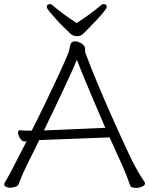

<svg xmlns="http://www.w3.org/2000/svg" viewBox="-20 -912 730 939"><path d="M355 -799Q390 -822 420 -844Q450 -866 475 -887Q480 -892 487 -892Q502 -892 502 -878Q502 -872 487.5 -854Q473 -836 452.5 -814Q432 -792 413 -773Q394 -754 385 -745Q374 -735 356 -735Q337 -735 325 -747Q315 -757 295.5 -775.5Q276 -794 256.5 -815.5Q237 -837 223 -854Q209 -871 209 -878Q209 -892 224 -892Q231 -892 236 -887Q286 -844 355 -799ZM172 -227Q156 -193 139.5 -161Q123 -129 109 -100Q101 -84 89 -56Q77 -28 71 -11Q68 -3 56 1.5Q44 6 31 6Q19 6 10 2Q1 -2 1 -10Q1 -17 5 -22Q9 -28 13.5 -36Q18 -44 28 -62.5Q38 -81 57 -118Q76 -155 110 -221Q107 -221 104.5 -220.5Q102 -220 100 -220H99Q88 -220 78 -235.5Q68 -251 68 -264Q68 -275 78 -275H80Q89 -274 98 -273.5Q107 -273 117 -273H135Q170 -342 204.5 -413.5Q239 -485 268 -548Q297 -611 314 -652Q318 -662 321 -680.5Q324 -699 331 -705Q338 -710 346 -710Q360 -710 375 -701.5Q390 -693 394 -683Q396 -680 396 -676.5Q396 -673 396 -670V-663Q396 -660 398 -652Q427 -575 465.5 -483.5Q504 -392 546 -299Q588 -206 627 -124Q635 -108 652 -78Q669 -48 685 -25Q687 -22 688 -19.5Q689 -17 689 -15Q689 -5 674.5 1Q660 7 645 7Q635 7 627 4.5Q619 2 617 -4Q611 -22 599.5 -51.5Q588 -81 580 -99Q565 -131 549 -167Q533 -203 516 -240ZM495 -287Q467 -352 440 -415.5Q413 -479 391 -532Q369 -585 356 -620Q341 -583 315 -527Q289 -471 258 -405.5Q227 -340 195 -274Z"/></svg>

Font: Moon Stars Kai T Light
Style: Regular
Weight: 300
Designer: GuiWonder
Version: Version 1.101